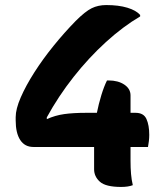

<svg xmlns="http://www.w3.org/2000/svg" viewBox="-20 -731 640 759"><path d="M403 -413H409Q447 -413 471.5 -396.5Q496 -380 496 -354V-285H516Q548 -285 559 -260.5Q570 -236 570 -198Q570 -185 568.5 -173Q567 -161 565 -150H496V-95Q496 -67 498 -43.5Q500 -20 505 1Q487 8 459 8Q398 8 375 -12.5Q352 -33 352 -62V-150H112Q78 -150 60 -177.5Q42 -205 42 -255V-268Q42 -300 62 -346Q82 -392 115.5 -444.5Q149 -497 191.5 -549.5Q234 -602 279 -648Q317 -686 342.5 -698.5Q368 -711 400 -711Q449 -711 483.5 -700.5Q518 -690 534 -672V-666Q466 -626 398.5 -564.5Q331 -503 271 -427Q211 -351 165 -267V-260Q198 -275 234 -280Q270 -285 320 -285H363Q370 -320 380.5 -354.5Q391 -389 403 -413Z"/></svg>

Font: Recursive Sn Csl St
Style: Bold
Weight: 700
Version: Version 1.079;hotconv 1.0.112;makeotfexe 2.5.65598; ttfautoh